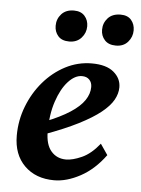

<svg xmlns="http://www.w3.org/2000/svg" viewBox="-48 -661 520 708"><g transform="rotate(5 211.5 -307.0)"><path d="M178.7 7.8Q110.4 7.8 68.8 -33.2Q27.3 -74.2 27.3 -144.5Q27.3 -201.2 47.4 -252.9Q67.4 -304.7 102.1 -345.2Q136.7 -385.7 182.6 -409.7Q228.5 -433.6 280.3 -433.6Q334 -433.6 361.3 -410.6Q388.7 -387.7 388.7 -354.5Q388.7 -331.1 375.5 -307.6Q362.3 -284.2 332.5 -260.3Q302.7 -236.3 252 -210.4Q201.2 -184.6 126 -157.2V-205.1Q182.6 -227.5 217.8 -250.5Q252.9 -273.4 269 -297.4Q285.2 -321.3 285.2 -346.7Q285.2 -363.3 275.4 -373.5Q265.6 -383.8 248 -383.8Q221.7 -383.8 196.8 -356.4Q171.9 -329.1 155.8 -280.8Q139.6 -232.4 139.6 -168.9Q139.6 -121.1 160.6 -96.7Q181.6 -72.3 215.8 -72.3Q240.2 -72.3 273.9 -87.4Q307.6 -102.5 338.9 -141.6L366.2 -101.6Q326.2 -46.9 275.4 -19.5Q224.6 7.8 178.7 7.8ZM189.5 -506.8Q162.1 -506.8 148.4 -522.5Q134.8 -538.1 134.8 -560.5Q134.8 -585.9 151.4 -604Q168 -622.1 197.3 -622.1Q223.6 -622.1 237.3 -606.4Q251 -590.8 251 -568.4Q251 -543.9 234.4 -525.4Q217.8 -506.8 189.5 -506.8ZM362.3 -506.8Q335 -506.8 320.8 -522.5Q306.6 -538.1 306.6 -560.5Q306.6 -585.9 323.2 -604Q339.8 -622.1 370.1 -622.1Q396.5 -622.1 409.7 -606.4Q422.9 -590.8 422.9 -568.4Q422.9 -543.9 406.7 -525.4Q390.6 -506.8 362.3 -506.8Z"/></g></svg>

Font: Crimson Pro SemiBold
Style: Italic
Weight: 600
Italic angle: -12°
Designer: Jacques Le Bailly
Foundry: Baron von Fonthausen
Version: Version 1.003